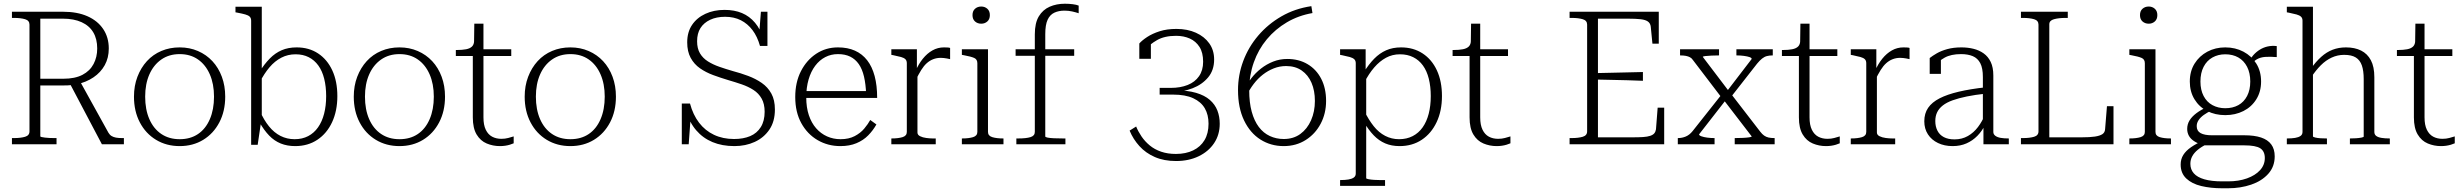

<svg xmlns="http://www.w3.org/2000/svg" viewBox="-20 -773 13200 1029"><path d="M353 -328 526 0H644V-33H633Q615 -33 601.5 -35.5Q588 -38 578 -44Q568 -50 561 -62L406 -342ZM196 -43V-673H317Q376 -673 417.5 -654Q459 -635 480 -599.5Q501 -564 501 -513Q501 -467 481.5 -430Q462 -393 422 -372Q382 -351 319 -351H182V-315H319Q332 -315 344 -315.5Q356 -316 367.5 -317.5Q379 -319 390 -321Q442 -332 481 -358.5Q520 -385 541.5 -424Q563 -463 563 -513Q563 -573 533 -617.5Q503 -662 448.5 -686Q394 -710 319 -710H44V-677H55Q91 -677 114.5 -670Q138 -663 138 -641V-69Q138 -47 114.5 -40Q91 -33 55 -33H44V0H283V-33H273Q260 -33 246.5 -33.5Q233 -34 221.5 -35.5Q210 -37 203 -38.5Q196 -40 196 -43Z M1187 -255Q1187 -177 1155.5 -117Q1124 -57 1069 -23.5Q1014 10 943 10Q872 10 816.5 -23.5Q761 -57 729.5 -117Q698 -177 698 -255Q698 -313 716.5 -361.5Q735 -410 767.5 -445.5Q800 -481 845 -500Q890 -519 943 -519Q996 -519 1041 -499.5Q1086 -480 1118.5 -445Q1151 -410 1169 -361.5Q1187 -313 1187 -255ZM758 -255Q758 -186 780.5 -134.5Q803 -83 844.5 -55Q886 -27 943 -27Q1000 -27 1041 -54.5Q1082 -82 1104.5 -134Q1127 -186 1127 -255Q1127 -323 1104.5 -374.5Q1082 -426 1041 -454.5Q1000 -483 943 -483Q886 -483 844.5 -454Q803 -425 780.5 -374Q758 -323 758 -255Z M1562 10Q1519 10 1484.5 -4Q1450 -18 1422.5 -46.5Q1395 -75 1371 -117L1373 -178Q1394 -130 1421.5 -96Q1449 -62 1483.5 -44.5Q1518 -27 1559 -27Q1600 -27 1631.5 -43.5Q1663 -60 1684.5 -90.5Q1706 -121 1717 -163.5Q1728 -206 1728 -258Q1728 -309 1717.5 -351Q1707 -393 1686 -422Q1665 -451 1634.5 -466.5Q1604 -482 1564 -482Q1523 -482 1488 -464Q1453 -446 1424.5 -412.5Q1396 -379 1372 -332L1370 -387Q1397 -430 1426 -459.5Q1455 -489 1490 -504Q1525 -519 1570 -519Q1636 -519 1685 -486.5Q1734 -454 1761 -395.5Q1788 -337 1788 -258Q1788 -179 1760 -118.5Q1732 -58 1681 -24Q1630 10 1562 10ZM1326 -662Q1326 -676 1318.5 -683.5Q1311 -691 1295 -695.5Q1279 -700 1253 -705L1242 -707V-737H1383V-124L1379 -119L1361 3H1326Z M2365 -255Q2365 -177 2333.5 -117Q2302 -57 2247 -23.5Q2192 10 2121 10Q2050 10 1994.5 -23.5Q1939 -57 1907.5 -117Q1876 -177 1876 -255Q1876 -313 1894.5 -361.5Q1913 -410 1945.5 -445.5Q1978 -481 2023 -500Q2068 -519 2121 -519Q2174 -519 2219 -499.5Q2264 -480 2296.5 -445Q2329 -410 2347 -361.5Q2365 -313 2365 -255ZM1936 -255Q1936 -186 1958.5 -134.5Q1981 -83 2022.5 -55Q2064 -27 2121 -27Q2178 -27 2219 -54.5Q2260 -82 2282.5 -134Q2305 -186 2305 -255Q2305 -323 2282.5 -374.5Q2260 -426 2219 -454.5Q2178 -483 2121 -483Q2064 -483 2022.5 -454Q1981 -425 1958.5 -374Q1936 -323 1936 -255Z M2423 -473V-505H2428Q2457 -505 2478 -509Q2499 -513 2510 -524Q2521 -535 2521 -556L2555 -509H2720V-473ZM2571 -144Q2571 -103 2583.5 -77.5Q2596 -52 2617.5 -40.5Q2639 -29 2667 -29Q2687 -29 2703.5 -33.5Q2720 -38 2733 -42V-5Q2724 -1 2712.5 2.5Q2701 6 2687.5 8Q2674 10 2659 10Q2622 10 2588.5 -4Q2555 -18 2534.5 -52Q2514 -86 2514 -144V-495L2520 -502L2522 -646H2571Z M3281 -255Q3281 -177 3249.5 -117Q3218 -57 3163 -23.5Q3108 10 3037 10Q2966 10 2910.5 -23.5Q2855 -57 2823.5 -117Q2792 -177 2792 -255Q2792 -313 2810.5 -361.5Q2829 -410 2861.5 -445.5Q2894 -481 2939 -500Q2984 -519 3037 -519Q3090 -519 3135 -499.5Q3180 -480 3212.5 -445Q3245 -410 3263 -361.5Q3281 -313 3281 -255ZM2852 -255Q2852 -186 2874.5 -134.5Q2897 -83 2938.5 -55Q2980 -27 3037 -27Q3094 -27 3135 -54.5Q3176 -82 3198.5 -134Q3221 -186 3221 -255Q3221 -323 3198.5 -374.5Q3176 -426 3135 -454.5Q3094 -483 3037 -483Q2980 -483 2938.5 -454Q2897 -425 2874.5 -374Q2852 -323 2852 -255Z M3914 -28Q3964 -28 4000.5 -43.5Q4037 -59 4057.5 -92Q4078 -125 4078 -174Q4078 -216 4062 -244.5Q4046 -273 4018 -291Q3990 -309 3955 -321Q3920 -333 3882 -344Q3842 -356 3802.5 -370.5Q3763 -385 3731.5 -407Q3700 -429 3681.5 -463Q3663 -497 3663 -546Q3663 -601 3689 -639.5Q3715 -678 3760.5 -699Q3806 -720 3863 -720Q3916 -720 3956.5 -703Q3997 -686 4026.5 -651Q4056 -616 4072 -563L4047 -570L4058 -710H4093V-527H4053Q4039 -577 4013 -611.5Q3987 -646 3950.5 -664.5Q3914 -683 3866 -683Q3820 -683 3786 -667Q3752 -651 3734 -622.5Q3716 -594 3716 -552Q3716 -513 3731.5 -487Q3747 -461 3774 -444Q3801 -427 3835.5 -415Q3870 -403 3908 -392Q3950 -381 3990 -366Q4030 -351 4062.5 -328.5Q4095 -306 4114 -271.5Q4133 -237 4133 -186Q4133 -122 4103.5 -78.5Q4074 -35 4025 -12.5Q3976 10 3916 10Q3850 10 3798.5 -11.5Q3747 -33 3711 -75Q3675 -117 3657 -179L3683 -164L3671 0H3634V-218H3678Q3694 -158 3726.5 -115.5Q3759 -73 3806.5 -50.5Q3854 -28 3914 -28Z M4301 -251Q4301 -197 4315 -155.5Q4329 -114 4354 -85.5Q4379 -57 4412.5 -42Q4446 -27 4485 -27Q4529 -27 4560.5 -43.5Q4592 -60 4612 -84Q4632 -108 4644 -130L4677 -106Q4659 -74 4633 -47.5Q4607 -21 4570 -5.5Q4533 10 4484 10Q4417 10 4362 -22Q4307 -54 4274.5 -113Q4242 -172 4242 -253Q4242 -332 4272.5 -391.5Q4303 -451 4354.5 -485Q4406 -519 4471 -519Q4523 -519 4562 -501.5Q4601 -484 4627.5 -450Q4654 -416 4667.5 -365.5Q4681 -315 4681 -248H4282V-285H4642L4622 -268Q4620 -322 4610.5 -362.5Q4601 -403 4582.5 -429.5Q4564 -456 4536.5 -469.5Q4509 -483 4471 -483Q4434 -483 4403 -467Q4372 -451 4349 -420.5Q4326 -390 4313.5 -347Q4301 -304 4301 -251Z M5072 -516V-456Q5064 -458 5055.5 -459.5Q5047 -461 5038.5 -462Q5030 -463 5022 -463Q5000 -463 4981 -455.5Q4962 -448 4946.5 -434Q4931 -420 4917 -397.5Q4903 -375 4888 -344L4886 -391Q4903 -430 4926 -458.5Q4949 -487 4977.5 -503Q5006 -519 5039 -519Q5048 -519 5058 -518.5Q5068 -518 5072 -516ZM4757 0V-31H4759Q4794 -31 4817 -38Q4840 -45 4840 -66V-434Q4840 -448 4832.5 -455.5Q4825 -463 4809 -467.5Q4793 -472 4768 -477L4757 -479V-509H4894V-387L4897 -390V-63Q4897 -50 4911 -43Q4925 -36 4944.5 -33.5Q4964 -31 4978 -31H4995V0Z M5239 -646Q5219 -646 5205.5 -658Q5192 -670 5192 -692Q5192 -714 5205.5 -726Q5219 -738 5239 -738Q5258 -738 5271.5 -726Q5285 -714 5285 -692Q5285 -670 5271.5 -658Q5258 -646 5239 -646ZM5275 -509V-66Q5275 -45 5298 -38Q5321 -31 5356 -31H5358V0H5135V-31H5137Q5172 -31 5195 -38Q5218 -45 5218 -66V-434Q5218 -455 5201 -462.5Q5184 -470 5146 -477L5135 -479V-509Z M5423 -509H5737V-474H5423ZM5761 -743V-702Q5746 -707 5726.5 -711.5Q5707 -716 5685 -716Q5654 -716 5630.5 -705Q5607 -694 5594.5 -667Q5582 -640 5582 -590V-42Q5582 -38 5594.5 -35.5Q5607 -33 5628.5 -32Q5650 -31 5677 -31H5690V0H5427V-31H5438Q5479 -31 5502.5 -38Q5526 -45 5526 -66V-589Q5526 -650 5547.5 -685.5Q5569 -721 5605.5 -737Q5642 -753 5687 -753Q5709 -753 5729 -750.5Q5749 -748 5761 -743Z M6278 -289 6300 -276V-295L6260 -280Q6320 -280 6371.5 -300Q6423 -320 6455 -358.5Q6487 -397 6487 -454Q6487 -504 6461 -540.5Q6435 -577 6389.5 -597.5Q6344 -618 6285 -618Q6234 -618 6195 -605.5Q6156 -593 6128.5 -575Q6101 -557 6086 -540V-458H6148V-561Q6144 -560 6139.5 -555.5Q6135 -551 6131 -543.5Q6127 -536 6124 -527Q6121 -518 6119 -508Q6141 -535 6181 -558Q6221 -581 6283 -581Q6324 -581 6356.5 -566.5Q6389 -552 6408.5 -521.5Q6428 -491 6428 -442Q6428 -396 6406 -364.5Q6384 -333 6345 -317.5Q6306 -302 6255 -302H6195V-266H6267Q6333 -266 6375 -246.5Q6417 -227 6437 -192.5Q6457 -158 6457 -110Q6457 -58 6435.5 -22Q6414 14 6374.5 33Q6335 52 6282 52Q6238 52 6203 40Q6168 28 6142 6.5Q6116 -15 6098 -41.5Q6080 -68 6069 -95L6034 -73Q6053 -27 6086.5 10Q6120 47 6169 68.5Q6218 90 6283 90Q6351 90 6404 64.5Q6457 39 6487 -6Q6517 -51 6517 -110Q6517 -148 6504.5 -180.5Q6492 -213 6464 -237.5Q6436 -262 6390 -275.5Q6344 -289 6278 -289Z M7014 -703 7008 -740Q6920 -727 6848 -685.5Q6776 -644 6723.5 -582.5Q6671 -521 6643 -446Q6615 -371 6615 -290Q6615 -195 6647.5 -127.5Q6680 -60 6735.5 -25Q6791 10 6860 10Q6926 10 6977.5 -22.5Q7029 -55 7058 -110Q7087 -165 7087 -232Q7087 -300 7061 -350.5Q7035 -401 6988 -429Q6941 -457 6879 -457Q6839 -457 6803.5 -443Q6768 -429 6738 -405.5Q6708 -382 6685.5 -352.5Q6663 -323 6650 -292L6661 -261Q6677 -294 6699 -323Q6721 -352 6748 -373Q6775 -394 6806.5 -406.5Q6838 -419 6873 -419Q6922 -419 6956.5 -395Q6991 -371 7009 -329Q7027 -287 7027 -232Q7027 -175 7006.5 -128.5Q6986 -82 6949 -55Q6912 -28 6860 -28Q6820 -28 6785.5 -44Q6751 -60 6726.5 -92.5Q6702 -125 6688.5 -174Q6675 -223 6675 -290Q6675 -369 6699.5 -438.5Q6724 -508 6769.5 -562.5Q6815 -617 6877 -653.5Q6939 -690 7014 -703Z M7403 223H7162V192H7164Q7188 192 7206.5 189Q7225 186 7235.5 178.5Q7246 171 7246 157V-434Q7246 -448 7238 -455.5Q7230 -463 7214 -467.5Q7198 -472 7173 -477L7162 -479V-509H7299V-377L7302 -372V182Q7302 185 7315 187.5Q7328 190 7345 191Q7362 192 7375 192H7403ZM7481 10Q7438 10 7404 -4.5Q7370 -19 7342.5 -47.5Q7315 -76 7290 -118L7292 -178Q7315 -131 7342 -97Q7369 -63 7403.5 -45Q7438 -27 7478 -27Q7519 -27 7551 -43.5Q7583 -60 7604.5 -90.5Q7626 -121 7637 -163.5Q7648 -206 7648 -258Q7648 -309 7637.5 -351Q7627 -393 7606 -422Q7585 -451 7554 -466.5Q7523 -482 7483 -482Q7442 -482 7408 -463.5Q7374 -445 7345 -411.5Q7316 -378 7292 -331L7290 -387Q7316 -429 7345 -458.5Q7374 -488 7409 -503.5Q7444 -519 7489 -519Q7555 -519 7604.5 -486.5Q7654 -454 7681 -395.5Q7708 -337 7708 -258Q7708 -179 7679.5 -118.5Q7651 -58 7600 -24Q7549 10 7481 10Z M7765 -473V-505H7770Q7799 -505 7820 -509Q7841 -513 7852 -524Q7863 -535 7863 -556L7897 -509H8062V-473ZM7913 -144Q7913 -103 7925.5 -77.5Q7938 -52 7959.5 -40.5Q7981 -29 8009 -29Q8029 -29 8045.5 -33.5Q8062 -38 8075 -42V-5Q8066 -1 8054.5 2.5Q8043 6 8029.5 8Q8016 10 8001 10Q7964 10 7930.5 -4Q7897 -18 7876.5 -52Q7856 -86 7856 -144V-495L7862 -502L7864 -646H7913Z M8899 -196V0H8392V-33H8403Q8439 -33 8462.5 -40Q8486 -47 8486 -69V-641Q8486 -663 8462.5 -670Q8439 -677 8403 -677H8392V-710H8870V-539H8836L8827 -630Q8825 -648 8812 -657.5Q8799 -667 8772.5 -670Q8746 -673 8704 -673H8544V-37H8729Q8762 -37 8785.5 -38.5Q8809 -40 8824 -45Q8839 -50 8846 -58.5Q8853 -67 8855 -80L8864 -196ZM8521 -381Q8568 -382 8612.5 -383Q8657 -384 8700 -385Q8743 -386 8785 -387V-340Q8743 -342 8700 -343Q8657 -344 8612.5 -345Q8568 -346 8521 -347Z M9491 0H9277V-33H9279Q9300 -33 9320.5 -34Q9341 -35 9354.5 -37Q9368 -39 9368 -42L9212 -245L9208 -248L9054 -450Q9047 -461 9037.5 -466Q9028 -471 9015.5 -473.5Q9003 -476 8985 -476H8984V-509H9193V-476H9191Q9172 -476 9152 -475Q9132 -474 9119 -472.5Q9106 -471 9106 -468L9248 -281L9252 -277L9414 -67Q9424 -54 9434.5 -46.5Q9445 -39 9458 -36Q9471 -33 9490 -33H9491ZM8972 0V-33H8973Q8995 -33 9015 -41.5Q9035 -50 9051 -70L9207 -267L9234 -243L9086 -53Q9086 -47 9098.5 -42.5Q9111 -38 9129.5 -35.5Q9148 -33 9167 -33H9169V0ZM9253 -248 9230 -277 9368 -457Q9368 -463 9356.5 -467Q9345 -471 9326.5 -473.5Q9308 -476 9289 -476H9286V-509H9481V-476H9480Q9463 -476 9449.5 -472.5Q9436 -469 9423.5 -459Q9411 -449 9397 -432Z M9530 -473V-505H9535Q9564 -505 9585 -509Q9606 -513 9617 -524Q9628 -535 9628 -556L9662 -509H9827V-473ZM9678 -144Q9678 -103 9690.5 -77.5Q9703 -52 9724.5 -40.5Q9746 -29 9774 -29Q9794 -29 9810.5 -33.5Q9827 -38 9840 -42V-5Q9831 -1 9819.5 2.5Q9808 6 9794.5 8Q9781 10 9766 10Q9729 10 9695.5 -4Q9662 -18 9641.5 -52Q9621 -86 9621 -144V-495L9627 -502L9629 -646H9678Z M10214 -516V-456Q10206 -458 10197.5 -459.5Q10189 -461 10180.5 -462Q10172 -463 10164 -463Q10142 -463 10123 -455.5Q10104 -448 10088.5 -434Q10073 -420 10059 -397.5Q10045 -375 10030 -344L10028 -391Q10045 -430 10068 -458.5Q10091 -487 10119.5 -503Q10148 -519 10181 -519Q10190 -519 10200 -518.5Q10210 -518 10214 -516ZM9899 0V-31H9901Q9936 -31 9959 -38Q9982 -45 9982 -66V-434Q9982 -448 9974.5 -455.5Q9967 -463 9951 -467.5Q9935 -472 9910 -477L9899 -479V-509H10036V-387L10039 -390V-63Q10039 -50 10053 -43Q10067 -36 10086.5 -33.5Q10106 -31 10120 -31H10137V0Z M10621 -305V-271Q10565 -265 10521 -256Q10477 -247 10445 -235.5Q10413 -224 10392.5 -208Q10372 -192 10362 -171.5Q10352 -151 10352 -124Q10352 -95 10363.5 -72.5Q10375 -50 10398 -38Q10421 -26 10455 -26Q10495 -26 10526.5 -44Q10558 -62 10581 -92.5Q10604 -123 10618 -159L10620 -106Q10603 -71 10577.5 -45Q10552 -19 10519 -4.5Q10486 10 10445 10Q10401 10 10366.5 -6.5Q10332 -23 10312.5 -53Q10293 -83 10293 -123Q10293 -165 10313.5 -195Q10334 -225 10375 -246Q10416 -267 10477.5 -281.5Q10539 -296 10621 -305ZM10610 0V-109H10607V-360Q10607 -408 10593 -434.5Q10579 -461 10553 -472Q10527 -483 10490 -483Q10436 -483 10402 -464Q10368 -445 10349 -418Q10348 -426 10350 -434Q10352 -442 10356 -449Q10360 -456 10366.5 -461Q10373 -466 10382 -467V-377H10322V-462Q10337 -474 10360.5 -487.5Q10384 -501 10417 -510Q10450 -519 10492 -519Q10526 -519 10556.5 -511.5Q10587 -504 10611 -487Q10635 -470 10649 -441Q10663 -412 10663 -368V-66Q10663 -53 10674 -45Q10685 -37 10703 -34Q10721 -31 10745 -31H10746V0Z M11062 -710H10811V-677H10822Q10858 -677 10881.5 -670Q10905 -663 10905 -641V-69Q10905 -47 10881.5 -40Q10858 -33 10822 -33H10811V0H11307V-204H11272L11262 -81Q11261 -63 11247.5 -54Q11234 -45 11207 -41Q11180 -37 11136 -37H10963V-643Q10963 -663 10988 -670Q11013 -677 11051 -677H11062Z M11496 -646Q11476 -646 11462.5 -658Q11449 -670 11449 -692Q11449 -714 11462.5 -726Q11476 -738 11496 -738Q11515 -738 11528.5 -726Q11542 -714 11542 -692Q11542 -670 11528.5 -658Q11515 -646 11496 -646ZM11532 -509V-66Q11532 -45 11555 -38Q11578 -31 11613 -31H11615V0H11392V-31H11394Q11429 -31 11452 -38Q11475 -45 11475 -66V-434Q11475 -455 11458 -462.5Q11441 -470 11403 -477L11392 -479V-509Z M12182 -467Q12146 -470 12120 -468Q12094 -466 12075 -455Q12056 -444 12041 -420L12027 -435Q12040 -459 12056 -477Q12072 -495 12091.5 -507Q12111 -519 12133.5 -524Q12156 -529 12182 -526ZM11906 -156Q11852 -156 11809 -178Q11766 -200 11741 -241Q11716 -282 11716 -336Q11716 -391 11741.5 -432Q11767 -473 11810 -496Q11853 -519 11906 -519Q11960 -519 12003.5 -496Q12047 -473 12072.5 -432Q12098 -391 12098 -336Q12098 -282 12072.5 -241Q12047 -200 12003.5 -178Q11960 -156 11906 -156ZM11906 -193Q11946 -193 11976 -209.5Q12006 -226 12023 -258.5Q12040 -291 12040 -336Q12040 -382 12023 -415Q12006 -448 11976 -465Q11946 -482 11906 -482Q11868 -482 11837.5 -465Q11807 -448 11790 -415Q11773 -382 11773 -336Q11773 -291 11790 -258.5Q11807 -226 11837.5 -209.5Q11868 -193 11906 -193ZM11889 236Q11828 236 11777.5 224Q11727 212 11697 183.5Q11667 155 11667 109Q11667 80 11681 57.5Q11695 35 11722.5 16Q11750 -3 11792 -22L11810 -2Q11779 13 11759 29.5Q11739 46 11729 64.5Q11719 83 11719 105Q11719 135 11737.5 156Q11756 177 11794 188Q11832 199 11889 199H11921Q11978 199 12022.5 183Q12067 167 12092.5 139Q12118 111 12118 74Q12118 38 12094 22Q12070 6 12007 6H11789L11787 5Q11758 -4 11739 -16.5Q11720 -29 11711 -45.5Q11702 -62 11702 -82Q11702 -107 11714.5 -127.5Q11727 -148 11751.5 -166.5Q11776 -185 11812 -201L11833 -181Q11809 -170 11791 -157Q11773 -144 11763 -129Q11753 -114 11753 -97Q11753 -71 11774 -59.5Q11795 -48 11834 -48H12008Q12062 -48 12098 -36Q12134 -24 12152.5 1Q12171 26 12171 65Q12171 120 12136.5 158.5Q12102 197 12045 216.5Q11988 236 11921 236Z M12376 -737V-42Q12376 -39 12388 -36Q12400 -33 12417 -32Q12434 -31 12448 -31H12451V0H12236V-31H12238Q12262 -31 12280.5 -34Q12299 -37 12309.5 -44.5Q12320 -52 12320 -66V-662Q12320 -676 12312 -683.5Q12304 -691 12288 -695.5Q12272 -700 12247 -705L12236 -707V-737ZM12788 0H12574V-31H12576Q12590 -31 12606.5 -32Q12623 -33 12635.5 -35.5Q12648 -38 12648 -41V-349Q12648 -394 12638 -422.5Q12628 -451 12605.5 -465Q12583 -479 12543 -479Q12508 -479 12476.5 -464.5Q12445 -450 12418 -423Q12391 -396 12366 -358L12365 -405Q12392 -443 12420.5 -468.5Q12449 -494 12481.5 -506.5Q12514 -519 12553 -519Q12600 -519 12634 -502Q12668 -485 12686.5 -450Q12705 -415 12705 -359V-66Q12705 -52 12715 -44.5Q12725 -37 12743.5 -34Q12762 -31 12786 -31H12788Z M12826 -473V-505H12831Q12860 -505 12881 -509Q12902 -513 12913 -524Q12924 -535 12924 -556L12958 -509H13123V-473ZM12974 -144Q12974 -103 12986.5 -77.5Q12999 -52 13020.5 -40.5Q13042 -29 13070 -29Q13090 -29 13106.5 -33.5Q13123 -38 13136 -42V-5Q13127 -1 13115.5 2.5Q13104 6 13090.5 8Q13077 10 13062 10Q13025 10 12991.5 -4Q12958 -18 12937.5 -52Q12917 -86 12917 -144V-495L12923 -502L12925 -646H12974Z"/></svg>

Font: Roboto Serif 36pt ExtraLight
Style: Regular
Weight: 250
Designer: Greg Gazdowicz
Foundry: Commercial Type
Version: Version 1.008